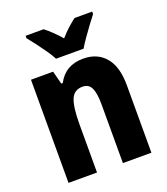

<svg xmlns="http://www.w3.org/2000/svg" viewBox="-140 -864 839 962"><g transform="rotate(-20 279.5 -383.0)"><path d="M340 -560Q415 -560 458 -509.5Q501 -459 501 -360V0H349V-315Q349 -371 336 -400Q323 -429 289 -429Q244 -429 227.5 -388.5Q211 -348 211 -256V0H59V-550H177L195 -480H203Q245 -560 340 -560ZM213 -606Q203 -626 184 -653.5Q165 -681 144.5 -708Q124 -735 109 -753V-766H205Q244 -736 286 -688Q309 -714 329.5 -732.5Q350 -751 370 -766H464V-753Q449 -734 429.5 -707.5Q410 -681 391 -654Q372 -627 360 -606Z"/></g></svg>

Font: Noto Sans Arabic Cond ExtBd
Style: Regular
Weight: 800
Width: 3
Designer: Monotype Design Team, Nadine Chahine, Nizar Qandah and Khaled Hosny
Foundry: Monotype Imaging Inc.
Version: Version 2.012; ttfautohint (v1.8.4.7-5d5b)